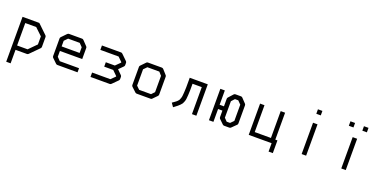

<svg xmlns="http://www.w3.org/2000/svg" viewBox="-15 -1492 4889 2459"><g transform="rotate(20 2430.0 -262.5)"><path d="M57 -478H277Q286 -478 290 -474L413 -356Q422 -347 422 -335V-201Q422 -189 413 -180L293 -59Q284 -50 273 -50H117V134H57ZM117 -415V-109H260L363 -213V-323L266 -415Z M656 -231V-152L699 -107H962V-51H687Q675 -51 667 -59L605 -119Q597 -127 597 -140V-382Q597 -392 607 -402L668 -465Q679 -476 690 -476H871Q881 -476 892 -465L951 -403Q960 -394 960 -383V-231ZM657 -293H902V-371L859 -415H701L657 -370Z M1138 -52V-112H1387L1444 -168V-174L1381 -236H1258V-296H1381L1444 -358V-365L1387 -421H1138V-481H1400Q1410 -481 1421 -470L1495 -398Q1504 -389 1504 -377V-346Q1504 -334 1495 -325L1436 -266L1495 -207Q1504 -198 1504 -186V-156Q1504 -144 1495 -135L1421 -61Q1412 -52 1400 -52Z M1737 -374V-152L1780 -110H1942L1982 -152V-374L1943 -418H1780ZM1687 -407 1748 -470Q1755 -477 1768 -477H1956Q1968 -477 1978 -467L2034 -404Q2042 -396 2042 -385V-140Q2042 -128 2033 -119L1975 -60Q1969 -53 1957.5 -53H1954H1768Q1757.5 -53 1748 -60L1686 -118Q1677 -126 1677 -140V-387Q1677 -397 1687 -407Z M2582 -49H2522V-417H2396Q2396 -360 2396 -328Q2396 -296 2393 -260.5Q2390 -225 2388.5 -208.5Q2387 -192 2378.8 -170Q2370.5 -148 2365.2 -139.5Q2360 -131 2343.8 -114.2Q2327.5 -97.5 2316 -88.8Q2304.5 -80 2278.5 -60Q2269 -53 2264 -49L2229 -99Q2237.5 -105 2252.5 -115.5Q2269.5 -127.5 2277 -133Q2284.5 -138.5 2295.8 -150Q2307 -161.5 2311 -169.8Q2315 -178 2321.2 -195.8Q2327.5 -213.5 2329 -231.5Q2330.5 -249.5 2333 -280.5Q2335.5 -311.5 2335.8 -346.2Q2336 -381 2336 -432V-477H2582Z M2882 -407 2939 -470Q2946 -478 2961 -478H3032Q3048 -478 3054 -470L3114 -407Q3122 -399 3122 -386V-140Q3122 -126 3113 -119L3052 -59Q3043 -50 3031 -50H2961Q2948 -50 2940 -58L2881 -115Q2873 -123 2873 -137V-225H2814V-50H2753V-478H2814V-283H2873V-387Q2873 -398 2882 -407ZM2934 -375V-150L2973 -110H3019L3062 -153V-374L3019 -418H2974Z M3296 -474H3356V-108H3577V-474H3637V-107H3666V66H3608V-48H3296Z M4017 -659H4078V-598H4017ZM4017 -476H4078V-49H4017Z M4461 -657H4524V-596H4461ZM4645 -657H4707V-596H4645ZM4557 -476H4618V-49H4557Z"/></g></svg>

Font: 3270 Nerd Font
Style: Regular
Weight: 400
Monospace: yes
Version: Version 3.0.1;Nerd Fonts 3.3.0